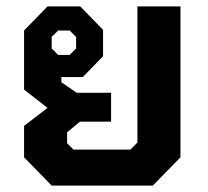

<svg xmlns="http://www.w3.org/2000/svg" viewBox="-20 -578 647 598"><path d="M542 -558V-88L456 0H141L55 -88V-186L128 -242L55 -299V-483L128 -558H230L301 -485V-403L238 -338H171V-322L219 -289H326V-199H229L189 -166V-132L209 -112H386L408 -134V-558ZM141 -427 161 -407H197L217 -427V-463L197 -483H161L141 -463Z"/></svg>

Font: Chakra Petch
Style: Bold
Weight: 700
Designer: Katatrad Aksorn Co.,Ltd.
Foundry: Cadson Demak Co.,Ltd.
Version: Version 1.000; ttfautohint (v1.6)